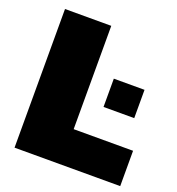

<svg xmlns="http://www.w3.org/2000/svg" viewBox="-120 -741 771 838"><g transform="rotate(20 265.5 -322.0)"><path d="M40 0V-644H254.9V-164.1H530.8V0ZM344.2 -299.8V-431.2H486.8V-299.8Z"/></g></svg>

Font: Kanit ExtraBold
Style: Regular
Weight: 800
Designer: Katatrad Team
Foundry: CadsonDemak
Version: Version 1.000;PS 001.000;hotconv 1.0.88;makeotf.lib2.5.64775